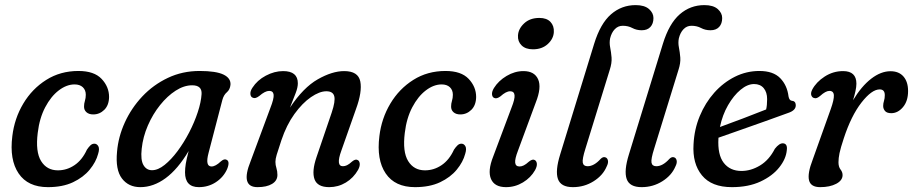

<svg xmlns="http://www.w3.org/2000/svg" viewBox="-20 -742 3666 771"><path d="M279.5 -403Q247.5 -403 216 -379Q184.5 -355 161.5 -311.2Q138.5 -267.5 131.5 -208.5Q122 -132.5 145 -95.2Q168 -58 212.5 -58Q248.5 -58 279.2 -78.8Q310 -99.5 329 -141Q336 -151.5 343 -158.2Q350 -165 359 -165Q369 -165 374.8 -154.8Q380.5 -144.5 374 -124Q365.5 -91.5 340.2 -60.8Q315 -30 273.2 -10.2Q231.5 9.5 172.5 9.5Q92 9.5 54.8 -45.5Q17.5 -100.5 29.5 -195.5Q38 -266.5 73.5 -326Q109 -385.5 165.8 -421.2Q222.5 -457 295 -457Q358 -457 388 -425.2Q418 -393.5 418 -352.5Q417.5 -319.5 398.8 -301Q380 -282.5 354.5 -282.5Q337 -282.5 327 -291.5Q317 -300.5 317.5 -315Q317.5 -326 321 -337.2Q324.5 -348.5 324.5 -361.5Q324.5 -380.5 312.5 -391.8Q300.5 -403 279.5 -403Z M817.5 -128Q803 -73.5 829.5 -73.5Q845.5 -73.5 867 -94Q880 -105 888.5 -101Q905 -95 892 -63Q877.5 -30.5 847 -10.5Q816.5 9.5 778.5 9.5Q723 9.5 723 -50Q723 -65.5 726 -84.2Q729 -103 737.5 -135.5Q694 -62.5 645 -26.5Q596 9.5 543.5 9.5Q496 9.5 469.5 -25.5Q443 -60.5 450 -133Q455 -192.5 481.2 -250.2Q507.5 -308 551.5 -354.8Q595.5 -401.5 654 -429.2Q712.5 -457 781.5 -457Q847.5 -457 877.5 -442.5Q907.5 -428 905.5 -401.5Q903.5 -382 891 -371.5Q878.5 -361 873 -341ZM549 -144.5Q544 -100 556 -79.2Q568 -58.5 590.5 -58.5Q614.5 -58.5 641 -79.8Q667.5 -101 693 -135.2Q718.5 -169.5 739.8 -210.5Q761 -251.5 774.2 -291.8Q787.5 -332 789.5 -364.5Q791.5 -399.5 751.5 -399.5Q719 -399.5 685.5 -378Q652 -356.5 622.8 -320Q593.5 -283.5 573.8 -238Q554 -192.5 549 -144.5Z M995.5 -349.5Q986.5 -352.5 985.5 -364.2Q984.5 -376 993.5 -389.5Q1013 -420 1047.5 -438.2Q1082 -456.5 1117 -456.5Q1176 -456.5 1176 -407.5Q1176 -391 1167.5 -368.8Q1159 -346.5 1144.5 -310Q1198 -390.5 1256 -423.5Q1314 -456.5 1362 -456.5Q1418.5 -456.5 1426.8 -415Q1435 -373.5 1409.5 -304L1350.5 -136.5Q1328 -74.5 1357 -74.5Q1365 -74.5 1373.5 -78.5Q1382 -82.5 1394 -93.5Q1407.5 -104.5 1416 -99.5Q1423 -96.5 1424.5 -85.8Q1426 -75 1418 -60Q1399.5 -27.5 1368.8 -9Q1338 9.5 1302 9.5Q1254.5 9.5 1243 -22.2Q1231.5 -54 1251 -111L1312 -290Q1327.5 -336 1322.2 -355.8Q1317 -375.5 1290.5 -375.5Q1263 -375.5 1228.5 -351.8Q1194 -328 1162.2 -284Q1130.5 -240 1110 -179Q1096 -137 1091 -120.2Q1086 -103.5 1086 -92Q1086 -79.5 1090 -67Q1094 -54.5 1094 -39.5Q1094 -16.5 1072.5 -3.5Q1051 9.5 1014 9.5Q944 9.5 986.5 -95L1065.5 -308Q1080.5 -346 1078.8 -361.5Q1077 -377 1061 -377Q1044.5 -377 1021 -356.5Q1005 -344.5 995.5 -349.5Z M1753.5 -403Q1721.5 -403 1690 -379Q1658.5 -355 1635.5 -311.2Q1612.5 -267.5 1605.5 -208.5Q1596 -132.5 1619 -95.2Q1642 -58 1686.5 -58Q1722.5 -58 1753.2 -78.8Q1784 -99.5 1803 -141Q1810 -151.5 1817 -158.2Q1824 -165 1833 -165Q1843 -165 1848.8 -154.8Q1854.5 -144.5 1848 -124Q1839.5 -91.5 1814.2 -60.8Q1789 -30 1747.2 -10.2Q1705.5 9.5 1646.5 9.5Q1566 9.5 1528.8 -45.5Q1491.5 -100.5 1503.5 -195.5Q1512 -266.5 1547.5 -326Q1583 -385.5 1639.8 -421.2Q1696.5 -457 1769 -457Q1832 -457 1862 -425.2Q1892 -393.5 1892 -352.5Q1891.5 -319.5 1872.8 -301Q1854 -282.5 1828.5 -282.5Q1811 -282.5 1801 -291.5Q1791 -300.5 1791.5 -315Q1791.5 -326 1795 -337.2Q1798.5 -348.5 1798.5 -361.5Q1798.5 -380.5 1786.5 -391.8Q1774.5 -403 1753.5 -403Z M2120 -544Q2090.5 -544 2074.5 -559.8Q2058.5 -575.5 2060 -599.5Q2061.5 -626.5 2084.8 -648.2Q2108 -670 2146 -670Q2175.5 -670 2190.5 -654Q2205.5 -638 2204 -613Q2202.5 -586 2179.5 -565Q2156.5 -544 2120 -544ZM2060 -137Q2047 -103.5 2048.8 -88.5Q2050.5 -73.5 2066.5 -73.5Q2074.5 -73.5 2083.2 -77.8Q2092 -82 2104 -93Q2118.5 -104.5 2127 -99.5Q2134.5 -96 2135.8 -85Q2137 -74 2128.5 -58.5Q2111.5 -28.5 2080 -9.5Q2048.5 9.5 2012 9.5Q1966 9.5 1951.8 -23Q1937.5 -55.5 1960.5 -113.5L2034 -309.5Q2048 -344.5 2046.2 -360Q2044.5 -375.5 2028.5 -375.5Q2012 -375.5 1989.5 -355Q1974.5 -344 1965 -348.5Q1957 -351.5 1955.8 -362.5Q1954.5 -373.5 1963.5 -388.5Q1981.5 -417.5 2014.2 -437Q2047 -456.5 2082 -456.5Q2126 -456.5 2140.8 -423.8Q2155.5 -391 2131.5 -330.5Z M2532.5 -721.5Q2568 -721.5 2586 -705.8Q2604 -690 2604 -669.5Q2604 -647 2591.8 -633.8Q2579.5 -620.5 2557 -620.5Q2536 -620.5 2519.2 -629.5Q2502.5 -638.5 2480.5 -638.5Q2462 -638.5 2448.8 -624.8Q2435.5 -611 2430 -588Q2426.5 -570.5 2430.2 -551.8Q2434 -533 2435.8 -511Q2437.5 -489 2428.5 -461.5L2331 -145.5Q2317.5 -103 2320.2 -88.8Q2323 -74.5 2339.5 -74.5Q2365.5 -74.5 2392 -104Q2402 -114 2411.5 -110Q2419 -107.5 2421.2 -97.5Q2423.5 -87.5 2416 -73Q2401 -37.5 2363.5 -14Q2326 9.5 2280.5 9.5Q2232 9.5 2220.5 -23.2Q2209 -56 2229.5 -122L2366 -566.5Q2391 -647.5 2433.5 -684.5Q2476 -721.5 2532.5 -721.5Z M2808.5 -721.5Q2844 -721.5 2862 -705.8Q2880 -690 2880 -669.5Q2880 -647 2867.8 -633.8Q2855.5 -620.5 2833 -620.5Q2812 -620.5 2795.2 -629.5Q2778.5 -638.5 2756.5 -638.5Q2738 -638.5 2724.8 -624.8Q2711.5 -611 2706 -588Q2702.5 -570.5 2706.2 -551.8Q2710 -533 2711.8 -511Q2713.5 -489 2704.5 -461.5L2607 -145.5Q2593.5 -103 2596.2 -88.8Q2599 -74.5 2615.5 -74.5Q2641.5 -74.5 2668 -104Q2678 -114 2687.5 -110Q2695 -107.5 2697.2 -97.5Q2699.5 -87.5 2692 -73Q2677 -37.5 2639.5 -14Q2602 9.5 2556.5 9.5Q2508 9.5 2496.5 -23.2Q2485 -56 2505.5 -122L2642 -566.5Q2667 -647.5 2709.5 -684.5Q2752 -721.5 2808.5 -721.5Z M3139.5 -139Q3136.5 -104 3109.2 -69.8Q3082 -35.5 3033.8 -13Q2985.5 9.5 2919 9.5Q2837.5 9.5 2798.8 -37.8Q2760 -85 2765 -163Q2768 -223 2790 -276Q2812 -329 2848.2 -369.8Q2884.5 -410.5 2931 -433.8Q2977.5 -457 3029.5 -457Q3085 -457 3113 -428.2Q3141 -399.5 3146.5 -354.5Q3149.5 -339 3159 -337.5Q3174.5 -336.5 3175.5 -321Q3177 -299 3145 -288.5Q3107 -274.5 3055 -256Q3003 -237.5 2951.8 -219.5Q2900.5 -201.5 2865 -189V-187Q2861 -121 2886.2 -88.2Q2911.5 -55.5 2957.5 -55.5Q2995.5 -55.5 3032 -77.5Q3068.5 -99.5 3091.5 -144.5Q3109.5 -167.5 3124.5 -166.5Q3143 -165 3139.5 -139ZM3008 -404.5Q2981.5 -404.5 2953.8 -381.5Q2926 -358.5 2903.5 -319.5Q2881 -280.5 2871 -232Q2911 -246.5 2963.8 -266.5Q3016.5 -286.5 3056.5 -302.5Q3060.5 -319 3060.5 -344Q3060.5 -371.5 3046.8 -388Q3033 -404.5 3008 -404.5Z M3251 -348Q3242 -349 3238.2 -358.5Q3234.5 -368 3241.5 -382Q3257.5 -412.5 3291.5 -434.5Q3325.5 -456.5 3365.5 -456.5Q3419 -456.5 3419 -406Q3419 -393 3415.2 -376Q3411.5 -359 3405.5 -339.5Q3439.5 -396 3478.5 -426Q3517.5 -456 3556 -456Q3589.5 -456 3608 -434.8Q3626.5 -413.5 3626.5 -376.5Q3626.5 -336 3606 -311.8Q3585.5 -287.5 3559 -287.5Q3541.5 -287.5 3534 -296.2Q3526.5 -305 3526.5 -316.5Q3526.5 -327 3529.8 -337Q3533 -347 3533 -360Q3533 -383 3512.5 -383Q3480.5 -383 3439.2 -330Q3398 -277 3368.5 -187Q3355.5 -148 3351.2 -127.2Q3347 -106.5 3347 -90.5Q3347 -72 3355.2 -61.5Q3363.5 -51 3363.5 -39Q3363.5 -17.5 3338 -4Q3312.5 9.5 3273.5 9.5Q3235.5 9.5 3228.8 -18Q3222 -45.5 3243.5 -101L3316 -304Q3329.5 -342 3328.5 -359.5Q3327.5 -377 3310.5 -377Q3295.5 -377 3273 -356.5Q3259 -345 3251 -348Z"/></svg>

Font: Fraunces 72pt S100
Style: Italic
Weight: 400
Italic angle: -16°
Version: Version 1.000; ttfautohint (v1.8.3)